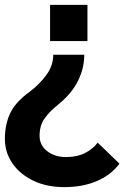

<svg xmlns="http://www.w3.org/2000/svg" viewBox="-69 -520 559 786"><path d="M52 -144Q94 -176 121.5 -214Q149 -252 149 -296H276Q276 -241 250 -188.5Q224 -136 168 -91Q132 -62 112.5 -33.5Q93 -5 93 36Q93 75 124.5 99Q156 123 201 123Q246 123 278 107Q310 91 331 64L420 150Q386 196 328 221Q270 246 194 246Q121 246 66 219Q11 192 -19 147.5Q-49 103 -49 49Q-49 -11 -27 -57Q-5 -103 52 -144ZM289 -500V-352H136V-500Z"/></svg>

Font: Kreadon
Style: Bold
Weight: 700
Designer: Reiya WATANABE
Foundry: StudioGnu
Version: Version 1.003; ttfautohint (v1.8.4.7-5d5b);gftools[0.9.32]